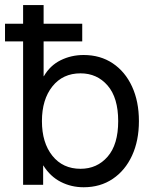

<svg xmlns="http://www.w3.org/2000/svg" viewBox="-31 -748 617 777"><path d="M307.6 9.8Q257.3 9.8 214.8 -12Q172.4 -33.7 144.5 -78.1H143.6V0H62.5V-727.5H145.5V-439.5H146.5Q171.4 -482.9 214.4 -504.2Q257.3 -525.4 307.6 -525.4Q375 -525.4 425.3 -491.7Q475.6 -458 503.4 -397.7Q531.2 -337.4 531.2 -257.8Q531.2 -178.7 503.4 -118.4Q475.6 -58.1 425.3 -24.2Q375 9.8 307.6 9.8ZM294.9 -64.9Q361.8 -64.9 404.5 -114Q447.3 -163.1 447.3 -257.8Q447.3 -352.5 404.5 -401.9Q361.8 -451.2 294.9 -451.2Q223.1 -451.2 180.9 -398.2Q138.7 -345.2 138.7 -257.8Q138.7 -170.4 180.9 -117.7Q223.1 -64.9 294.9 -64.9ZM-10.7 -580.6V-651.9H301.8V-580.6Z"/></svg>

Font: Inter Display
Style: Regular
Weight: 400
Designer: Rasmus Andersson
Foundry: rsms
Version: Version 4.000;git-37864ae